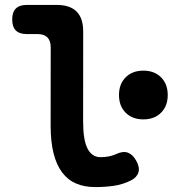

<svg xmlns="http://www.w3.org/2000/svg" viewBox="-20 -750 701 780"><path d="M317.7 -256.2Q317.7 -180.7 335.7 -146.1Q353.7 -111.5 388.7 -111.5Q404.5 -111.5 420 -114.2Q435.5 -116.8 452.2 -124.3Q480.6 -137.4 500.3 -129.5Q520 -121.5 533.1 -97.6Q548.6 -70.6 542.4 -49.9Q536.1 -29.2 512.2 -17.1Q478.7 -0.4 442.7 4.8Q406.6 10 366.7 10Q323 10 289.3 -4.4Q255.6 -18.8 232.5 -49.5Q209.4 -80.2 197.5 -127.5Q185.7 -174.8 185.7 -239.9L186 -557.6Q186 -584.6 172.5 -598.1Q159 -611.6 132 -611.6H88.8Q59 -611.6 44.3 -626.3Q29.6 -641 29.6 -670.8Q29.6 -700.6 44.3 -715.3Q59 -730 88.8 -730H210Q264.3 -730 291.2 -703.1Q318 -676.3 318 -622ZM463.4 -364Q463.4 -408.8 490.5 -435.9Q517.6 -463 562.4 -463Q607.2 -463 634.3 -435.9Q661.4 -408.8 661.4 -364Q661.4 -319.2 634.3 -292.1Q607.2 -265 562.4 -265Q517.6 -265 490.5 -292.1Q463.4 -319.2 463.4 -364Z"/></svg>

Font: Maple Mono
Style: Regular
Weight: 400
Monospace: yes
Designer: subframe7536
Version: Version 7.300